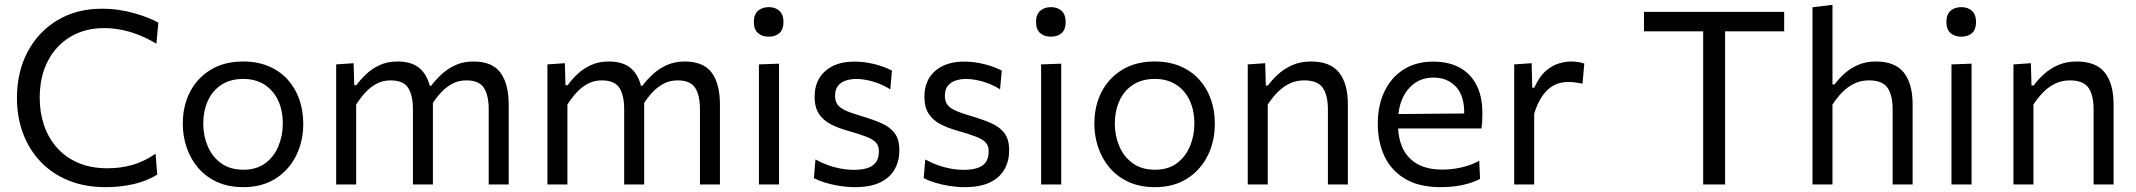

<svg xmlns="http://www.w3.org/2000/svg" viewBox="-20 -762 8823 793"><path d="M415.5 11Q331 11 263.2 -16.5Q195.5 -44 148 -93.8Q100.5 -143.5 75.2 -210.8Q50 -278 50 -357.5Q50 -465.5 94.5 -548.8Q139 -632 218 -679Q297 -726 402 -726Q437.5 -726 471 -721Q504.5 -716 534.5 -707.5Q564.5 -699 590 -689Q615.5 -679 634 -668.5L626 -581.5Q587 -604.5 550.2 -618.8Q513.5 -633 478.2 -639.5Q443 -646 409.5 -646Q332.5 -646 272.5 -611Q212.5 -576 178.2 -511.2Q144 -446.5 144 -357Q144 -297.5 161.8 -245Q179.5 -192.5 214.8 -152.5Q250 -112.5 302.2 -89.8Q354.5 -67 424 -67Q449.5 -67 475 -70.2Q500.5 -73.5 525.5 -80.5Q550.5 -87.5 574.8 -99.2Q599 -111 622.5 -127L629.5 -41Q608.5 -27.5 583.2 -17.5Q558 -7.5 530.2 -1.2Q502.5 5 473.5 8Q444.5 11 415.5 11Z M985.5 11Q924 11 877.2 -10.2Q830.5 -31.5 799 -68Q767.5 -104.5 751.2 -151.8Q735 -199 735 -251Q735 -325.5 765.2 -383.2Q795.5 -441 851.2 -474.5Q907 -508 984 -508Q1043.5 -508 1089.5 -488.5Q1135.5 -469 1167.5 -434Q1199.5 -399 1216 -352.2Q1232.5 -305.5 1232.5 -251Q1232.5 -177.5 1202.5 -118Q1172.5 -58.5 1117.2 -23.8Q1062 11 985.5 11ZM985.5 -61Q1040 -61 1076 -88Q1112 -115 1130 -158.5Q1148 -202 1148 -251Q1148 -307 1128 -348.5Q1108 -390 1071.5 -413Q1035 -436 985 -436Q931 -436 894 -411.5Q857 -387 838.2 -345Q819.5 -303 819.5 -251Q819.5 -202 837.8 -158.5Q856 -115 893 -88Q930 -61 985.5 -61Z M1368.5 0Q1368.5 -55.5 1368.5 -106.5Q1368.5 -157.5 1368.5 -219V-269Q1368.5 -324 1368.5 -381.5Q1368.5 -439 1368.5 -496L1440.5 -501L1443 -410H1452Q1467.5 -432 1491.2 -454.8Q1515 -477.5 1547.5 -492.8Q1580 -508 1622 -508Q1683 -508 1715.8 -477.8Q1748.5 -447.5 1758.5 -391L1763.5 -388Q1765.5 -374.5 1766.8 -360.2Q1768 -346 1768 -330.5Q1768 -298 1768 -273Q1768 -248 1768 -219Q1768 -160 1768 -107.8Q1768 -55.5 1768 0H1685.5Q1685.5 -55.5 1685.5 -107.2Q1685.5 -159 1685.5 -215.5V-309.5Q1685.5 -369 1665.5 -399.5Q1645.5 -430 1593 -430Q1561 -430 1535.2 -416.2Q1509.5 -402.5 1488.8 -379.8Q1468 -357 1451 -330V-215.5Q1451 -157 1451 -106.2Q1451 -55.5 1451 0ZM1998.5 0Q1998.5 -55.5 1998.5 -107.2Q1998.5 -159 1998.5 -215.5V-309.5Q1998.5 -369 1978.5 -399.5Q1958.5 -430 1906 -430Q1874.5 -430 1848.8 -416.5Q1823 -403 1801.8 -380.2Q1780.5 -357.5 1764 -330L1752 -408H1761Q1778 -431 1802.8 -454.2Q1827.5 -477.5 1860.5 -492.8Q1893.5 -508 1935.5 -508Q2013.5 -508 2047.2 -461.5Q2081 -415 2081 -330.5Q2081 -298 2081 -273Q2081 -248 2081 -219Q2081 -160 2081 -107.8Q2081 -55.5 2081 0Z M2241 0Q2241 -55.5 2241 -106.5Q2241 -157.5 2241 -219V-269Q2241 -324 2241 -381.5Q2241 -439 2241 -496L2313 -501L2315.5 -410H2324.5Q2340 -432 2363.8 -454.8Q2387.5 -477.5 2420 -492.8Q2452.5 -508 2494.5 -508Q2555.5 -508 2588.2 -477.8Q2621 -447.5 2631 -391L2636 -388Q2638 -374.5 2639.2 -360.2Q2640.5 -346 2640.5 -330.5Q2640.5 -298 2640.5 -273Q2640.5 -248 2640.5 -219Q2640.5 -160 2640.5 -107.8Q2640.5 -55.5 2640.5 0H2558Q2558 -55.5 2558 -107.2Q2558 -159 2558 -215.5V-309.5Q2558 -369 2538 -399.5Q2518 -430 2465.5 -430Q2433.5 -430 2407.8 -416.2Q2382 -402.5 2361.2 -379.8Q2340.5 -357 2323.5 -330V-215.5Q2323.5 -157 2323.5 -106.2Q2323.5 -55.5 2323.5 0ZM2871 0Q2871 -55.5 2871 -107.2Q2871 -159 2871 -215.5V-309.5Q2871 -369 2851 -399.5Q2831 -430 2778.5 -430Q2747 -430 2721.2 -416.5Q2695.5 -403 2674.2 -380.2Q2653 -357.5 2636.5 -330L2624.5 -408H2633.5Q2650.5 -431 2675.2 -454.2Q2700 -477.5 2733 -492.8Q2766 -508 2808 -508Q2886 -508 2919.8 -461.5Q2953.5 -415 2953.5 -330.5Q2953.5 -298 2953.5 -273Q2953.5 -248 2953.5 -219Q2953.5 -160 2953.5 -107.8Q2953.5 -55.5 2953.5 0Z M3114.5 0Q3114.5 -55.5 3114.5 -106.5Q3114.5 -157.5 3114.5 -219V-269Q3114.5 -313.5 3114.5 -351.2Q3114.5 -389 3114.5 -424.2Q3114.5 -459.5 3114.5 -496L3197.5 -499Q3197.5 -462 3197.5 -426.2Q3197.5 -390.5 3197.5 -352.2Q3197.5 -314 3197.5 -269V-219Q3197.5 -157.5 3197.5 -106.5Q3197.5 -55.5 3197.5 0ZM3154.5 -610.5Q3127.5 -610.5 3110.5 -625.5Q3093.5 -640.5 3093.5 -671.5Q3093.5 -702 3110.5 -717.2Q3127.5 -732.5 3155.5 -732.5Q3183 -732.5 3199.5 -716.8Q3216 -701 3216 -671.5Q3216 -640.5 3199.5 -625.5Q3183 -610.5 3154.5 -610.5Z M3510.5 11Q3479.5 11 3448.2 6Q3417 1 3389.5 -7.2Q3362 -15.5 3341.5 -26L3348 -103.5Q3371 -90.5 3397.2 -80.8Q3423.5 -71 3451.8 -65.8Q3480 -60.5 3508.5 -60.5Q3536 -60.5 3559.2 -66.8Q3582.5 -73 3596.2 -89.8Q3610 -106.5 3610 -138.5Q3610 -159.5 3598 -173Q3586 -186.5 3557.8 -197.5Q3529.5 -208.5 3481.5 -222Q3442 -233 3411 -249Q3380 -265 3362.2 -292Q3344.5 -319 3344.5 -362.5Q3344.5 -430 3388.8 -468.8Q3433 -507.5 3508 -507.5Q3539 -507.5 3568 -502.2Q3597 -497 3621.5 -488.5Q3646 -480 3664 -470.5L3657 -393Q3633 -408 3607.5 -417.8Q3582 -427.5 3558.5 -431.8Q3535 -436 3517 -436Q3496.5 -436 3476.2 -430.2Q3456 -424.5 3442.5 -409.2Q3429 -394 3429 -365.5Q3429 -345 3438.5 -331Q3448 -317 3471.5 -306Q3495 -295 3536.5 -283Q3586 -268.5 3621.2 -252.8Q3656.5 -237 3675.5 -211.5Q3694.5 -186 3694.5 -141Q3694.5 -97.5 3675.5 -63.2Q3656.5 -29 3616 -9Q3575.5 11 3510.5 11Z M3964 11Q3933 11 3901.8 6Q3870.5 1 3843 -7.2Q3815.5 -15.5 3795 -26L3801.5 -103.5Q3824.5 -90.5 3850.8 -80.8Q3877 -71 3905.2 -65.8Q3933.5 -60.5 3962 -60.5Q3989.5 -60.5 4012.8 -66.8Q4036 -73 4049.8 -89.8Q4063.5 -106.5 4063.5 -138.5Q4063.5 -159.5 4051.5 -173Q4039.5 -186.5 4011.2 -197.5Q3983 -208.5 3935 -222Q3895.5 -233 3864.5 -249Q3833.5 -265 3815.8 -292Q3798 -319 3798 -362.5Q3798 -430 3842.2 -468.8Q3886.5 -507.5 3961.5 -507.5Q3992.5 -507.5 4021.5 -502.2Q4050.5 -497 4075 -488.5Q4099.5 -480 4117.5 -470.5L4110.5 -393Q4086.5 -408 4061 -417.8Q4035.5 -427.5 4012 -431.8Q3988.5 -436 3970.5 -436Q3950 -436 3929.8 -430.2Q3909.5 -424.5 3896 -409.2Q3882.5 -394 3882.5 -365.5Q3882.5 -345 3892 -331Q3901.5 -317 3925 -306Q3948.5 -295 3990 -283Q4039.5 -268.5 4074.8 -252.8Q4110 -237 4129 -211.5Q4148 -186 4148 -141Q4148 -97.5 4129 -63.2Q4110 -29 4069.5 -9Q4029 11 3964 11Z M4280 0Q4280 -55.5 4280 -106.5Q4280 -157.5 4280 -219V-269Q4280 -313.5 4280 -351.2Q4280 -389 4280 -424.2Q4280 -459.5 4280 -496L4363 -499Q4363 -462 4363 -426.2Q4363 -390.5 4363 -352.2Q4363 -314 4363 -269V-219Q4363 -157.5 4363 -106.5Q4363 -55.5 4363 0ZM4320 -610.5Q4293 -610.5 4276 -625.5Q4259 -640.5 4259 -671.5Q4259 -702 4276 -717.2Q4293 -732.5 4321 -732.5Q4348.5 -732.5 4365 -716.8Q4381.5 -701 4381.5 -671.5Q4381.5 -640.5 4365 -625.5Q4348.5 -610.5 4320 -610.5Z M4750.5 11Q4689 11 4642.2 -10.2Q4595.5 -31.5 4564 -68Q4532.5 -104.5 4516.2 -151.8Q4500 -199 4500 -251Q4500 -325.5 4530.2 -383.2Q4560.5 -441 4616.2 -474.5Q4672 -508 4749 -508Q4808.5 -508 4854.5 -488.5Q4900.5 -469 4932.5 -434Q4964.5 -399 4981 -352.2Q4997.5 -305.5 4997.5 -251Q4997.5 -177.5 4967.5 -118Q4937.5 -58.5 4882.2 -23.8Q4827 11 4750.5 11ZM4750.5 -61Q4805 -61 4841 -88Q4877 -115 4895 -158.5Q4913 -202 4913 -251Q4913 -307 4893 -348.5Q4873 -390 4836.5 -413Q4800 -436 4750 -436Q4696 -436 4659 -411.5Q4622 -387 4603.2 -345Q4584.5 -303 4584.5 -251Q4584.5 -202 4602.8 -158.5Q4621 -115 4658 -88Q4695 -61 4750.5 -61Z M5133.5 0Q5133.5 -55.5 5133.5 -106.5Q5133.5 -157.5 5133.5 -219V-269Q5133.5 -324 5133.5 -381.5Q5133.5 -439 5133.5 -496L5205.5 -501L5208 -409H5217Q5233 -431.5 5258 -454.5Q5283 -477.5 5317 -492.8Q5351 -508 5395 -508Q5474 -508 5510.5 -462.5Q5547 -417 5547 -330.5Q5547 -298 5547 -273Q5547 -248 5547 -219Q5547 -160 5547 -107.8Q5547 -55.5 5547 0H5464.5Q5464.5 -55.5 5464.5 -107.2Q5464.5 -159 5464.5 -215.5V-309.5Q5464.5 -369 5443.2 -399.5Q5422 -430 5366.5 -430Q5333 -430 5305.5 -416.5Q5278 -403 5255.8 -380.2Q5233.5 -357.5 5216 -330V-215.5Q5216 -157 5216 -106.2Q5216 -55.5 5216 0Z M5930.5 11Q5841.5 11 5784 -23Q5726.5 -57 5698.5 -116Q5670.5 -175 5670.5 -251Q5670.5 -326 5698 -384Q5725.5 -442 5777 -474.8Q5828.5 -507.5 5900 -507.5Q5963 -507.5 6008.2 -483Q6053.5 -458.5 6078 -411.2Q6102.5 -364 6102.5 -294.5Q6102.5 -276 6101.8 -261.2Q6101 -246.5 6098.5 -231.5L6026 -268Q6027 -276 6027.2 -283.2Q6027.5 -290.5 6027.5 -297.5Q6027.5 -368 5992.5 -404.8Q5957.5 -441.5 5901 -441.5Q5855.5 -441.5 5822.8 -418.2Q5790 -395 5772 -354Q5754 -313 5754 -260.5V-249Q5754 -191 5774 -149Q5794 -107 5834.8 -84.2Q5875.5 -61.5 5938.5 -61.5Q5962 -61.5 5988.2 -65.2Q6014.5 -69 6040.2 -77Q6066 -85 6089.5 -98L6093 -23.5Q6074 -13 6049 -5.2Q6024 2.5 5994 6.8Q5964 11 5930.5 11ZM5705 -231.5V-290.5L6048 -293.5L6098.5 -274.5V-231.5Z M6234 0Q6234 -55.5 6234 -106.5Q6234 -157.5 6234 -219V-269Q6234 -324 6234 -381.5Q6234 -439 6234 -496L6306 -501L6308.5 -400H6317Q6337.5 -445.5 6364.2 -468.8Q6391 -492 6418.5 -500Q6446 -508 6469 -508Q6483 -508 6497 -506Q6511 -504 6523.5 -499.5L6516 -416.5Q6499.5 -419.5 6486.2 -421.5Q6473 -423.5 6455.5 -423.5Q6441 -423.5 6422.8 -419.2Q6404.5 -415 6385.2 -401.8Q6366 -388.5 6348 -362.2Q6330 -336 6316.5 -292.5V-215.5Q6316.5 -157 6316.5 -106.2Q6316.5 -55.5 6316.5 0Z M7014.5 0Q7014.5 -59.5 7014.5 -114.5Q7014.5 -169.5 7014.5 -235.5V-461.5Q7014.5 -528.5 7014.5 -584.2Q7014.5 -640 7014.5 -700L7050.5 -632.5H6966Q6905.5 -632.5 6858.8 -632.5Q6812 -632.5 6770 -632.5V-713H7349V-632.5Q7307 -632.5 7260.5 -632.5Q7214 -632.5 7153 -632.5H7068.5L7105 -700Q7105 -640 7105 -584.2Q7105 -528.5 7105 -461.5V-235.5Q7105 -169.5 7105 -114.5Q7105 -59.5 7105 0Z M7466 0Q7466 -55.5 7466 -106.5Q7466 -157.5 7466 -219V-493.5Q7466 -556.5 7466 -616Q7466 -675.5 7466 -732L7548.5 -742Q7548.5 -682.5 7548.5 -621.2Q7548.5 -560 7548.5 -493.5V-413.5H7557.5Q7572.5 -434.5 7596.2 -456.5Q7620 -478.5 7652.8 -493.2Q7685.5 -508 7727.5 -508Q7806.5 -508 7843 -462.5Q7879.5 -417 7879.5 -330.5Q7879.5 -298 7879.5 -273Q7879.5 -248 7879.5 -219Q7879.5 -160 7879.5 -107.8Q7879.5 -55.5 7879.5 0H7797Q7797 -55.5 7797 -107.2Q7797 -159 7797 -215.5V-309.5Q7797 -369 7775.8 -399.5Q7754.5 -430 7699 -430Q7665.5 -430 7638 -416.5Q7610.5 -403 7588.2 -380.2Q7566 -357.5 7548.5 -330V-215.5Q7548.5 -157 7548.5 -106.2Q7548.5 -55.5 7548.5 0Z M8040 0Q8040 -55.5 8040 -106.5Q8040 -157.5 8040 -219V-269Q8040 -313.5 8040 -351.2Q8040 -389 8040 -424.2Q8040 -459.5 8040 -496L8123 -499Q8123 -462 8123 -426.2Q8123 -390.5 8123 -352.2Q8123 -314 8123 -269V-219Q8123 -157.5 8123 -106.5Q8123 -55.5 8123 0ZM8080 -610.5Q8053 -610.5 8036 -625.5Q8019 -640.5 8019 -671.5Q8019 -702 8036 -717.2Q8053 -732.5 8081 -732.5Q8108.5 -732.5 8125 -716.8Q8141.5 -701 8141.5 -671.5Q8141.5 -640.5 8125 -625.5Q8108.5 -610.5 8080 -610.5Z M8296 0Q8296 -55.5 8296 -106.5Q8296 -157.5 8296 -219V-269Q8296 -324 8296 -381.5Q8296 -439 8296 -496L8368 -501L8370.5 -409H8379.5Q8395.5 -431.5 8420.5 -454.5Q8445.5 -477.5 8479.5 -492.8Q8513.5 -508 8557.5 -508Q8636.5 -508 8673 -462.5Q8709.5 -417 8709.5 -330.5Q8709.5 -298 8709.5 -273Q8709.5 -248 8709.5 -219Q8709.5 -160 8709.5 -107.8Q8709.5 -55.5 8709.5 0H8627Q8627 -55.5 8627 -107.2Q8627 -159 8627 -215.5V-309.5Q8627 -369 8605.8 -399.5Q8584.5 -430 8529 -430Q8495.5 -430 8468 -416.5Q8440.5 -403 8418.2 -380.2Q8396 -357.5 8378.5 -330V-215.5Q8378.5 -157 8378.5 -106.2Q8378.5 -55.5 8378.5 0Z"/></svg>

Font: Commissioner Thin
Style: Regular
Weight: 400
Version: Version 1.000